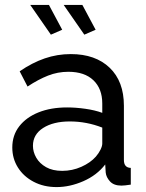

<svg xmlns="http://www.w3.org/2000/svg" viewBox="-20 -751 594 781"><path d="M30 -151Q30 -201 58.5 -237.5Q87 -274 137 -294Q187 -314 253 -314Q288 -314 327 -308.5Q366 -303 396 -292V-330Q396 -390 360 -424.5Q324 -459 258 -459Q215 -459 175.5 -443.5Q136 -428 92 -399L60 -461Q111 -496 162 -513.5Q213 -531 268 -531Q368 -531 426 -475.5Q484 -420 484 -321V-100Q484 -69 512 -68V0Q499 2 489.5 3Q480 4 474 4Q443 4 427.5 -13Q412 -30 410 -49L408 -82Q374 -38 319 -14Q264 10 210 10Q158 10 117 -11.5Q76 -33 53 -69.5Q30 -106 30 -151ZM370 -114Q382 -128 389 -142.5Q396 -157 396 -167V-232Q332 -257 264 -257Q197 -257 155.5 -230.5Q114 -204 114 -158Q114 -133 127.5 -109.5Q141 -86 167.5 -71Q194 -56 233 -56Q274 -56 311 -72.5Q348 -89 370 -114ZM239 -731H315L369 -630L323 -610ZM103 -731H179L233 -630L187 -610Z"/></svg>

Font: Raleway Medium
Style: Regular
Weight: 500
Designer: Matt McInerney, Pablo Impallari, Rodrigo Fuenzalida
Foundry: Matt McInerney, Pablo Impallari, Rodrigo Fuenzalida
Version: Version 4.026